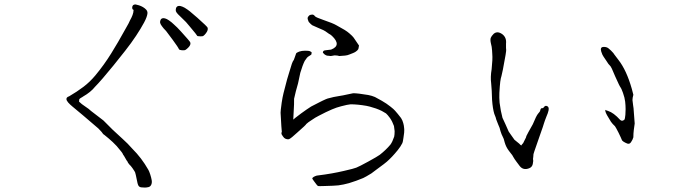

<svg xmlns="http://www.w3.org/2000/svg" viewBox="-20 -802 3040 867"><path d="M838 -681Q819 -705 804 -718Q791 -730 783.5 -738Q776 -746 774 -752Q773 -759 775 -766Q777 -771 782 -774Q787 -776 794 -775Q803 -773 814 -767Q827 -759 837 -751Q852 -739 871 -722Q916 -682 917.5 -677Q919 -672 917.5 -666Q916 -660 910 -652Q904 -644 899 -640.5Q894 -637 884 -638Q870 -638 870 -641Q870 -643 838 -681ZM760 -622Q734 -657 730 -662Q717 -675 711 -684Q705 -692 703 -699Q702 -705 705 -712Q707 -717 712 -719Q718 -721 725 -719Q733 -717 743 -710Q756 -701 765 -692Q780 -679 797 -660Q837 -616 839 -611Q841 -606 839 -600Q837 -594 830 -587Q823 -580 818 -577Q813 -574 801.5 -575Q790 -576 788 -580Q785 -588 760 -622ZM424 -222Q411 -233 355 -281Q329 -303 307 -321Q296 -330 288 -339Q280 -348 280 -355Q280 -360 284 -363Q286 -365 292 -367Q328 -388 357 -410Q386 -432 411 -462Q450 -509 482 -560.5Q514 -612 543 -665Q547 -673 554 -684.5Q561 -696 567 -710Q574 -722 578.5 -734Q583 -746 583 -756L584 -757Q581 -758 579 -760Q579 -761 578.5 -761Q578 -761 578 -762Q577 -762 577 -769Q578 -782 592 -782Q598 -781 607.5 -778Q617 -775 625.5 -770Q634 -765 640 -758.5Q646 -752 646 -743Q645 -727 630.5 -700Q616 -673 594.5 -640.5Q573 -608 545.5 -573Q518 -538 492.5 -506.5Q467 -475 444.5 -449Q422 -423 409 -410Q390 -386 355 -366Q353 -364 351.5 -363.5Q350 -363 347 -361Q343 -359 341.5 -357.5Q340 -356 338 -354Q337 -351 337 -345V-343Q348 -332 365 -321Q382 -310 391 -301L447 -258L489 -216Q511 -195 534 -174.5Q557 -154 577 -131Q599 -109 616.5 -86Q634 -63 650 -35Q654 -28 658.5 -14Q663 0 665 11.5Q667 23 663 32Q659 41 650 43Q641 45 634 45Q627 45 618 44Q609 43 605 36Q601 29 597 6Q593 -15 590 -24Q589 -27 578 -43Q576 -45 573 -49.5Q570 -54 566 -57Q563 -61 560 -64.5Q557 -68 556 -72Q551 -78 547.5 -85Q544 -92 540 -98Q535 -104 533 -110Q530 -114 528 -117Q526 -120 523 -123Q508 -143 489 -160.5Q470 -178 451 -193Q447 -195 444.5 -198.5Q442 -202 439 -206Z M1441 -561Q1435 -565 1441 -572Q1444 -575 1458 -576Q1472 -578 1475 -578Q1524 -597 1479 -640Q1470 -648 1466 -649Q1453 -658 1449 -661Q1446 -664 1417 -676Q1391 -687 1390 -688Q1383 -693 1377 -700Q1373 -703 1370 -714Q1368 -721 1370 -724Q1372 -728 1377 -733H1378Q1382 -736 1389 -736H1390Q1396 -737 1403 -728Q1408 -723 1440 -712Q1484 -697 1499 -688Q1512 -681 1536 -667Q1549 -659 1558 -651Q1572 -639 1577 -632L1600 -598L1601 -597V-596Q1601 -592 1599 -584Q1599 -580 1593 -574Q1586 -568 1582 -566Q1579 -564 1558 -556Q1549 -552 1538 -551Q1529 -550 1512 -549L1504 -551L1491 -552Q1487 -551 1480 -550Q1474 -548 1465 -550Q1458 -550 1453 -552Q1449 -554 1446 -556Q1442 -560 1441 -561ZM1385 -321Q1422 -340 1422 -340Q1423 -341 1436 -347Q1455 -356 1459 -357Q1462 -358 1487 -364Q1493 -365 1515 -369Q1529 -371 1546 -375Q1562 -378 1575 -381Q1596 -381 1643 -373Q1659 -370 1673 -364Q1674 -364 1704 -347Q1718 -338 1725 -334Q1746 -319 1756 -310Q1762 -305 1776 -288Q1789 -272 1791 -269Q1798 -258 1801 -246Q1804 -236 1805 -223Q1806 -218 1805 -203Q1804 -194 1802 -181Q1799 -159 1797 -156Q1789 -140 1776 -124Q1750 -92 1727 -72Q1722 -67 1681 -37Q1661 -22 1657 -19Q1631 -3 1620 2Q1589 15 1556 25Q1531 32 1508 35Q1489 37 1445 38Q1419 39 1416 38Q1412 36 1397 15Q1389 4 1390 3Q1394 -4 1410 -9Q1414 -9 1447 -14Q1465 -17 1478 -19Q1506 -24 1532 -30Q1580 -41 1589 -45Q1602 -50 1644 -73Q1684 -95 1695 -103Q1723 -125 1743 -149Q1752 -161 1760 -185Q1762 -194 1762 -210Q1761 -222 1759 -233Q1757 -239 1751 -252Q1746 -262 1741 -269Q1730 -284 1723 -290Q1719 -293 1704 -301Q1692 -307 1678 -312Q1644 -323 1635 -324Q1595 -331 1563 -331Q1550 -330 1520 -322Q1500 -317 1479 -308Q1453 -297 1419 -279Q1403 -271 1389 -261Q1370 -249 1363 -242Q1363 -239 1323 -204Q1295 -178 1286 -174Q1280 -171 1268 -176Q1263 -178 1257 -187Q1250 -196 1251 -201Q1251 -207 1261 -219.5Q1271 -232 1295 -254Q1310 -268 1340 -290Q1366 -309 1385 -321ZM1285 -472Q1290 -486 1293 -498Q1298 -516 1302 -524Q1307 -531 1307 -532Q1307 -533 1311 -543Q1317 -560 1317 -560Q1318 -564 1331 -569Q1343 -573 1357 -573Q1375 -573 1379 -571Q1383 -568 1386 -567Q1388 -566 1387 -562Q1386 -556 1386 -556Q1387 -556 1376 -549Q1370 -546 1366 -541Q1357 -529 1356 -527Q1346 -507 1336 -473Q1335 -471 1326 -426L1316 -390Q1308 -358 1308 -356Q1309 -343 1305 -276Q1303 -244 1304 -238L1313 -204Q1313 -198 1300 -192Q1291 -187 1282 -188Q1277 -188 1263 -195Q1254 -200 1253 -202Q1251 -217 1247 -293Q1247 -298 1248 -307Q1252 -342 1256 -362Q1258 -374 1269 -415Q1276 -444 1285 -472Z M2800 -262Q2802 -264 2804 -284Q2805 -293 2805 -309Q2805 -325 2803 -343Q2801 -361 2793 -383Q2785 -405 2781.5 -408.5Q2778 -412 2758 -457Q2740 -502 2734 -506Q2728 -511 2719 -526Q2711 -539 2705.5 -546Q2700 -553 2695 -569Q2689 -589 2704 -590Q2717 -591 2726 -585Q2739 -575 2751 -561V-560Q2755 -555 2773 -531Q2809 -485 2833 -401Q2840 -376 2840 -374Q2839 -369 2837 -361Q2835 -349 2837 -342Q2838 -335 2839 -326Q2840 -316 2841 -312V-311L2846 -245V-244Q2844 -231 2842 -215Q2840 -199 2840 -182Q2837 -171 2830 -161Q2825 -153 2819 -153Q2814 -152 2803 -158Q2793 -163 2789 -168Q2788 -170 2783 -182Q2777 -196 2773 -203Q2771 -207 2763 -222Q2758 -231 2757 -232Q2746 -242 2739 -252Q2716 -288 2714 -298L2713 -306Q2716 -304 2726 -301Q2751 -293 2780 -261Q2789 -252 2800 -262ZM2249 -270 2262 -242 2277 -208Q2277 -207 2286 -195Q2295 -183 2303 -171L2325 -153Q2329 -148 2334 -145Q2336 -149 2339 -152Q2343 -155 2345 -161Q2349 -170 2352 -175Q2355 -179 2357 -188Q2361 -197 2386 -241Q2402 -280 2410 -289Q2418 -298 2419 -301V-302Q2421 -311 2424 -313H2425Q2428 -313 2432 -314Q2433 -314 2435 -317Q2441 -325 2447 -324Q2461 -321 2457 -303Q2454 -290 2448 -277Q2440 -257 2436 -244Q2433 -234 2431 -228Q2430 -226 2418 -191L2393 -119Q2389 -108 2389 -106L2388 -93Q2387 -88 2387 -86V-82Q2389 -76 2386 -63V-62Q2383 -47 2369 -42Q2343 -32 2327 -52Q2321 -60 2312 -72Q2303 -84 2298 -93Q2293 -103 2288 -108L2278 -121Q2265 -138 2259 -159Q2255 -177 2250 -185Q2245 -194 2240 -210Q2237 -225 2230 -239Q2224 -254 2221 -262Q2220 -269 2212 -288Q2205 -311 2202 -351Q2201 -395 2198 -425Q2194 -455 2200 -489Q2205 -536 2203 -557Q2202 -579 2201 -583V-584Q2201 -589 2197 -605Q2193 -622 2196 -631Q2199 -639 2209 -649Q2226 -664 2249 -647Q2268 -632 2265 -605Q2265 -596 2265 -585Q2267 -574 2263 -554Q2248 -469 2244.5 -459Q2241 -449 2239 -433Q2237 -417 2235 -383Q2234 -361 2236 -338Q2241 -299 2249 -270Z"/></svg>

Font: ToneOZ-Pinyin-Tsuipita-TC
Style: Regular
Weight: 400
Designer: ÂÆ£ÂøóÂáåJeffrey Xuan(jeffreyx@gmail.com, ToneOZ.com) ÈòøÂù§(cjkFonts)
Foundry: ToneOZ
Version: Version 0.24071